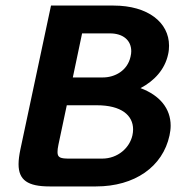

<svg xmlns="http://www.w3.org/2000/svg" viewBox="-20 -670 665 690"><path d="M241.7 -391.7 275 -550H375C421.7 -550 451.7 -525.8 451.7 -485.8C451.7 -480 450.8 -473.3 449.2 -466.7C438.3 -415.8 392.5 -391.7 350 -391.7ZM158.3 0H325C464.2 0 565 -70.8 589.2 -183.3C591.7 -195 593.3 -206.7 593.3 -218.3C593.3 -280 554.2 -327.5 485 -353.3C534.2 -379.2 572.5 -420 584.2 -475C586.7 -485.8 587.5 -495.8 587.5 -505.8C587.5 -589.2 511.7 -650 388.3 -650H163.3L53.3 -133.3C49.2 -113.3 46.7 -95.8 46.7 -80C46.7 -22.5 80 0 158.3 0ZM230 -100C197.5 -100 186.7 -103.3 186.7 -123.3C186.7 -130 187.5 -139.2 190 -150L220 -291.7H328.3C415.8 -291.7 458.3 -255.8 458.3 -205C458.3 -198.3 457.5 -190.8 455.8 -183.3C445.8 -139.2 404.2 -100 346.7 -100Z"/></svg>

Font: BoonHome
Style: Bold Oblique
Weight: 700
Italic angle: -12°
Designer: Sungsit Sawaiwan
Foundry: Sungsit Sawaiwan
Version: Version 0.2